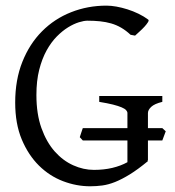

<svg xmlns="http://www.w3.org/2000/svg" viewBox="-20 -650 623 685"><path d="M508.8 -580.1Q512.2 -577.6 507.8 -570.6Q503.4 -563.5 495.4 -554.7Q487.3 -545.9 477.8 -537.4Q468.3 -528.8 461.9 -522.9L445.8 -525.9Q429.7 -541 412.6 -551Q395.5 -561 376.7 -566.4Q357.9 -571.8 336.9 -574Q315.9 -576.2 292 -576.2Q279.8 -576.2 261.5 -570.6Q243.2 -564.9 222.9 -552.5Q202.6 -540 182.6 -519.8Q162.6 -499.5 146.2 -470Q129.9 -440.4 119.9 -401.1Q109.9 -361.8 109.9 -311Q109.9 -243.2 127.9 -192.9Q146 -142.6 175.3 -109.6Q204.6 -76.7 241.2 -60.3Q277.8 -43.9 314.9 -43.9Q350.6 -43.9 380.6 -51Q410.6 -58.1 434.6 -71.3V-148.9H275.4L264.6 -160.6Q267.1 -168 269.8 -176.5Q272.5 -185.1 275.4 -192.9H434.6V-246.6Q434.6 -252 429.9 -257.1Q425.3 -262.2 413.8 -267.1Q402.3 -272 383.1 -276.9Q363.8 -281.7 334 -286.6V-307.6H559.1V-286.6Q531.2 -279.8 519.5 -268.8Q507.8 -257.8 507.8 -246.6V-192.9H559.1L571.3 -181.6L559.1 -148.9H507.8V-78.1L507.3 -77.6Q506.3 -76.7 505.9 -76.7L507.8 -75.2Q471.7 -45.4 443.1 -27.8Q414.6 -10.3 390.6 -0.7Q366.7 8.8 345.2 11.7Q323.7 14.6 301.8 14.6Q252.4 14.6 204.6 -3.7Q156.7 -22 118.9 -59.3Q81.1 -96.7 57.6 -152.6Q34.2 -208.5 34.2 -284.2Q34.2 -365.2 59.8 -429.4Q85.4 -493.7 129.9 -538.3Q174.3 -583 233.6 -606.4Q293 -629.9 359.9 -629.9Q376 -629.9 395.3 -626.5Q414.6 -623 434.6 -616.7Q454.6 -610.4 473.9 -601.1Q493.2 -591.8 508.8 -580.1Z"/></svg>

Font: Gentium Plus
Style: Regular
Weight: 400
Designer: J. Victor Gaultney, Annie Olsen, Iska Routamaa
Foundry: SIL International
Version: Version 1.510